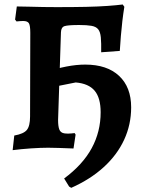

<svg xmlns="http://www.w3.org/2000/svg" viewBox="-20 -674 669 876"><path d="M305 183 295.3 177.1 272.6 140.3Q357.4 77.5 398.3 2.2Q439.2 -73 439.2 -161.8Q439.2 -227.4 411.8 -260.1Q384.3 -292.9 325.5 -297.8L186.4 -270.1V-345Q236.9 -361.4 282.7 -370.4Q328.5 -379.3 368.9 -379.3Q468.4 -379.3 523.4 -327.8Q578.4 -276.3 578.4 -184.4Q578.4 -105.6 546.5 -36.6Q514.7 32.4 453.6 88.2Q392.5 144.1 305 183ZM37.7 11.1 45.1 -55.6Q88 -63.3 102.6 -81.2Q117.2 -99.2 117.2 -142.6L118.2 -524.2Q118.2 -556.7 112.1 -567.4Q106 -578.2 85.7 -578.2Q80.7 -578.2 72.7 -577.7Q64.7 -577.2 55.3 -576.2L48.8 -584.7L56.7 -644.5Q80 -644.5 111.9 -643.5Q143.8 -642.5 177.7 -642Q211.6 -641.5 239 -641.5Q314.9 -641.5 372.1 -642.7Q429.4 -644 470.8 -647Q512.2 -650 539.8 -653.5L547.3 -643Q542.2 -611.6 538.2 -577.6Q534.2 -543.5 531.4 -509.1Q528.6 -474.6 526.6 -441.7L441.6 -435.5Q442.4 -478.6 440 -503.6Q437.6 -528.6 427.9 -540.5Q418.2 -552.5 397.4 -556.2Q376.6 -559.9 341.5 -559.9Q291 -559.9 274.8 -554.9Q258.7 -549.8 258.1 -526.4L245 -126.4Q245 -97.9 250.6 -83.3Q256.2 -68.6 272.7 -65.7Q289.1 -62.7 320.6 -66.8L324.9 -59.7L315.4 3.5Q280.1 2 248.7 1Q217.4 0 199.6 0Q166.2 0 121.4 3Q76.7 6.1 37.7 11.1Z"/></svg>

Font: Alegreya
Style: Regular
Weight: 400
Designer: Juan Pablo del Peral
Foundry: Huerta Tipografica
Version: Version 2.009